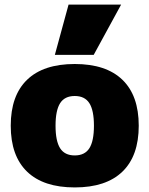

<svg xmlns="http://www.w3.org/2000/svg" viewBox="-20 -810 654 840"><path d="M27 -260Q27 -392 98.5 -461Q170 -530 307 -530Q444 -530 515.5 -461Q587 -392 587 -260Q587 -128 515.5 -59Q444 10 307 10Q170 10 98.5 -59Q27 -128 27 -260ZM307 -130Q351 -130 371 -161.5Q391 -193 391 -260Q391 -327 371 -358.5Q351 -390 307 -390Q263 -390 243 -358.5Q223 -327 223 -260Q223 -193 243 -161.5Q263 -130 307 -130ZM220 -570 280 -790H510L390 -570Z"/></svg>

Font: Enso Black
Style: Regular
Weight: 900
Designer: Coji Morishita
Foundry: UNDERFOREST DESIGN
Version: Version 1.000